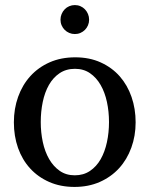

<svg xmlns="http://www.w3.org/2000/svg" viewBox="-20 -718 584 750"><path d="M405.8 -241.2Q405.8 -282.2 397.7 -319.8Q389.6 -357.4 373 -386.2Q356.4 -415 331.5 -432.1Q306.6 -449.2 272.9 -449.2Q238.3 -449.2 212.9 -432.1Q187.5 -415 171.1 -386.2Q154.8 -357.4 147 -319.8Q139.2 -282.2 139.2 -241.2Q139.2 -200.7 147.2 -163.1Q155.3 -125.5 171.9 -96.7Q188.5 -67.9 213.4 -50.5Q238.3 -33.2 272 -33.2Q306.2 -33.2 331.5 -50.3Q356.9 -67.4 373.3 -96.2Q389.6 -125 397.7 -162.6Q405.8 -200.2 405.8 -241.2ZM509.8 -240.2Q509.8 -187 492.9 -140.9Q476.1 -94.7 445.1 -60.8Q414.1 -26.9 369.9 -7.3Q325.7 12.2 271 12.2Q216.3 12.2 172.4 -7.1Q128.4 -26.4 97.7 -60.1Q66.9 -93.8 50.5 -139.9Q34.2 -186 34.2 -240.2Q34.2 -293.5 50.8 -339.8Q67.4 -386.2 98.6 -420.7Q129.9 -455.1 174.1 -474.6Q218.3 -494.1 273.9 -494.1Q329.6 -494.1 373.5 -474.1Q417.5 -454.1 447.8 -419.7Q478 -385.3 493.9 -339.1Q509.8 -293 509.8 -240.2ZM328.1 -641.1Q328.1 -629.4 323.7 -619.1Q319.3 -608.9 311.8 -601.3Q304.2 -593.8 294.2 -589.4Q284.2 -585 272.5 -585Q260.7 -585 250.5 -589.4Q240.2 -593.8 232.7 -601.3Q225.1 -608.9 220.7 -619.1Q216.3 -629.4 216.3 -641.1Q216.3 -652.8 220.7 -663.3Q225.1 -673.8 232.7 -681.6Q240.2 -689.5 250.5 -693.8Q260.7 -698.2 272.5 -698.2Q284.2 -698.2 294.2 -693.8Q304.2 -689.5 311.8 -681.6Q319.3 -673.8 323.7 -663.3Q328.1 -652.8 328.1 -641.1Z"/></svg>

Font: Charis SIL Am
Style: Regular
Weight: 400
Foundry: SIL International
Version: Version 5.000